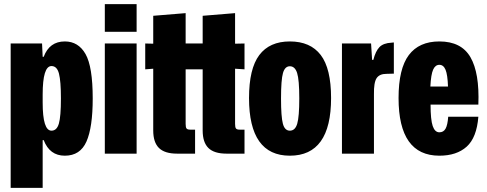

<svg xmlns="http://www.w3.org/2000/svg" viewBox="-20 -749 2374 936"><path d="M32 167V-537H185L188 -472H193Q221 -547 296 -547Q362 -547 397 -485.5Q432 -424 432 -269Q432 -128 401.5 -59Q371 10 296 10Q222 10 193 -66H188V167ZM231 -112Q257 -112 267 -146.5Q277 -181 277 -269Q277 -353 267.5 -390Q258 -427 231 -427Q188 -427 188 -288V-249Q188 -112 231 -112Z M491 -594V-729H646V-594ZM491 0V-537H646V0Z M843 0Q783 0 755 -27.5Q727 -55 727 -113V-414L688 -411V-537L727 -536V-672L885 -685V-537H968V-672L1126 -685V-536L1172 -537V-411L1126 -414V-145Q1126 -128 1130.5 -122.5Q1135 -117 1148 -117H1172V0H1084Q1024 0 996 -27.5Q968 -55 968 -113V-411H885V-145Q885 -128 889.5 -122.5Q894 -117 907 -117H931V0Z M1393 10Q1194 10 1194 -271Q1194 -414 1244 -480.5Q1294 -547 1393 -547Q1493 -547 1543.5 -481Q1594 -415 1594 -271Q1594 10 1393 10ZM1393 -112Q1419 -112 1429 -146Q1439 -180 1439 -269Q1439 -360 1428.5 -393Q1418 -426 1393 -426Q1369 -426 1359.5 -393Q1350 -360 1350 -269Q1350 -180 1359 -146Q1368 -112 1393 -112Z M1647 0V-537H1789L1794 -457H1800Q1811 -500 1830 -519.5Q1849 -539 1889 -541Q1890 -541 1894 -541.5Q1898 -542 1900 -542V-390Q1890 -389 1864 -389Q1830 -389 1816 -368Q1802 -347 1803 -289V0Z M2122 10Q1923 10 1923 -271Q1923 -414 1973 -480.5Q2023 -547 2122 -547Q2229 -547 2273.5 -470Q2318 -393 2312 -239H2079Q2079 -165 2089.5 -134.5Q2100 -104 2122 -104Q2142 -104 2152 -121.5Q2162 -139 2165 -180H2312Q2304 -78 2255 -34Q2206 10 2122 10ZM2078 -327H2164Q2162 -385 2152 -409Q2142 -433 2122 -433Q2102 -433 2091.5 -409.5Q2081 -386 2078 -327Z"/></svg>

Font: Mona Sans Condensed ExtraBold
Style: Regular
Weight: 800
Width: 3
Designer: Deni Anggara
Foundry: GitHub
Version: Version 1.001;gftools[0.9.33]